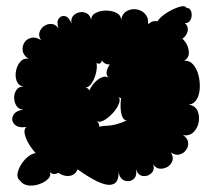

<svg xmlns="http://www.w3.org/2000/svg" viewBox="-20 -567 682 617"><path d="M229 -23Q224 -8 210.5 -3.5Q197 1 182.5 -4Q168 -9 159.5 -20.5Q151 -32 156 -47Q147 -39 132 -46Q117 -53 101.5 -68Q86 -83 74.5 -101.5Q63 -120 59.5 -136Q56 -152 65 -159Q38 -155 26.5 -167.5Q15 -180 22 -195.5Q29 -211 56 -215Q41 -215 33.5 -226Q26 -237 25.5 -251.5Q25 -266 32.5 -277.5Q40 -289 55 -289Q39 -292 33.5 -307Q28 -322 31.5 -339.5Q35 -357 45.5 -369Q56 -381 72 -378Q55 -389 53 -404Q51 -419 58.5 -430.5Q66 -442 80.5 -445.5Q95 -449 112 -438Q103 -451 107 -463.5Q111 -476 122 -483.5Q133 -491 146 -490Q159 -489 168 -476Q161 -497 169 -507.5Q177 -518 189.5 -515Q202 -512 210 -491Q207 -507 215 -516Q223 -525 235.5 -527.5Q248 -530 259 -524Q270 -518 273 -503Q273 -518 287.5 -525.5Q302 -533 321 -533Q340 -533 354.5 -525.5Q369 -518 369 -503Q373 -524 388.5 -532Q404 -540 421 -536.5Q438 -533 448.5 -519.5Q459 -506 455 -484Q462 -498 475.5 -499Q489 -500 501.5 -493.5Q514 -487 519.5 -475Q525 -463 517 -449Q533 -460 549 -453.5Q565 -447 575.5 -432Q586 -417 587 -399.5Q588 -382 572 -372Q589 -373 600.5 -360Q612 -347 617.5 -326.5Q623 -306 622 -284.5Q621 -263 612.5 -248Q604 -233 587 -231Q608 -227 615 -210.5Q622 -194 618.5 -174.5Q615 -155 601.5 -142Q588 -129 568 -133Q583 -123 584.5 -109.5Q586 -96 578 -85Q570 -74 557 -70.5Q544 -67 529 -77Q538 -63 534 -50.5Q530 -38 518.5 -31Q507 -24 493.5 -25Q480 -26 472 -40Q478 -21 466 -10Q454 1 438.5 -1.5Q423 -4 417 -24Q421 0 408 9.5Q395 19 379.5 13Q364 7 361 -16Q363 27 331 27Q299 27 229 -23ZM387 -180Q376 -181 371.5 -196Q367 -211 367.5 -231.5Q368 -252 373 -268Q378 -284 388 -287Q378 -287 368.5 -301Q359 -315 353.5 -333.5Q348 -352 349 -366Q340 -358 327 -360Q314 -362 307 -373Q306 -365 301 -363Q296 -361 290 -365Q293 -351 288.5 -332.5Q284 -314 275 -300Q266 -286 255 -286Q267 -283 270.5 -269Q274 -255 269 -241.5Q264 -228 251 -228Q262 -230 270.5 -216.5Q279 -203 282.5 -185Q286 -167 283 -154Q297 -162 325 -163Q353 -164 387 -180ZM44 13Q33 4 37 -13Q41 -30 53.5 -46.5Q66 -63 81.5 -71Q97 -79 108 -70Q94 -83 99.5 -98Q105 -113 119.5 -120Q134 -127 148 -115Q139 -123 143.5 -137Q148 -151 159.5 -164Q171 -177 184.5 -182.5Q198 -188 207 -180Q196 -189 200.5 -205Q205 -221 217.5 -235Q230 -249 245 -255Q260 -261 271 -251Q262 -259 266.5 -273Q271 -287 282.5 -300Q294 -313 307.5 -318.5Q321 -324 330 -316Q320 -325 323 -338.5Q326 -352 336.5 -364Q347 -376 360 -380Q373 -384 384 -375Q374 -384 378.5 -398.5Q383 -413 395.5 -426.5Q408 -440 422 -446Q436 -452 445 -443Q433 -455 438.5 -469.5Q444 -484 458.5 -491.5Q473 -499 486 -488Q481 -495 493 -507.5Q505 -520 523.5 -530.5Q542 -541 558.5 -545.5Q575 -550 579 -542Q592 -541 595 -528Q598 -515 592.5 -503.5Q587 -492 574 -493Q585 -483 583.5 -470.5Q582 -458 573 -448.5Q564 -439 552 -436Q540 -433 529 -443Q537 -435 533.5 -423Q530 -411 520 -400Q510 -389 498 -384Q486 -379 478 -387Q486 -379 479.5 -363Q473 -347 458.5 -331.5Q444 -316 429 -307.5Q414 -299 406 -307Q415 -298 413 -286Q411 -274 402 -264Q393 -254 381.5 -251Q370 -248 360 -256Q368 -249 362 -233.5Q356 -218 342 -203Q328 -188 313.5 -180Q299 -172 290 -179Q303 -168 297 -153.5Q291 -139 276.5 -131.5Q262 -124 250 -135Q261 -125 257 -110Q253 -95 241 -81.5Q229 -68 214 -62.5Q199 -57 189 -67Q198 -59 195 -46.5Q192 -34 182.5 -23.5Q173 -13 161.5 -9Q150 -5 140 -14Q145 -3 135 7.5Q125 18 107 24.5Q89 31 71.5 29Q54 27 44 13Z"/></svg>

Font: Rubik Bubbles
Style: Regular
Weight: 400
Designer: Hubert and Fischer, NaN
Foundry: Hubert and Fischer, NaN
Version: Version 2.200